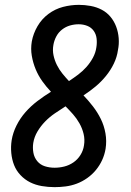

<svg xmlns="http://www.w3.org/2000/svg" viewBox="-20 -763 540 791"><path d="M205 8Q178 8 152 3.5Q126 -1 104 -12Q82 -23 64.5 -41.5Q47 -60 38 -83Q29 -106 26.5 -132.5Q24 -159 28 -185Q33 -216 48 -246Q63 -276 85 -301Q107 -326 134 -346.5Q161 -367 190 -385Q171 -405 154.5 -428Q138 -451 127 -477.5Q116 -504 111 -533Q106 -562 111 -592Q117 -625 134.5 -655Q152 -685 179.5 -705.5Q207 -726 239.5 -734.5Q272 -743 305 -743Q329 -743 353.5 -738.5Q378 -734 399 -723Q420 -712 435 -694Q450 -676 458.5 -653.5Q467 -631 469 -606Q471 -581 466 -557Q462 -528 449 -501Q436 -474 416.5 -450Q397 -426 373.5 -406.5Q350 -387 324 -370Q345 -348 363.5 -324Q382 -300 395.5 -272.5Q409 -245 414.5 -213.5Q420 -182 415 -150Q411 -126 401 -104Q391 -82 375.5 -63Q360 -44 339.5 -29.5Q319 -15 296.5 -6.5Q274 2 250.5 5Q227 8 205 8ZM264 -429Q284 -442 302.5 -456Q321 -470 336.5 -487.5Q352 -505 363 -525.5Q374 -546 377 -568Q380 -586 378 -604Q376 -622 366 -636Q356 -650 339.5 -656.5Q323 -663 304 -663Q286 -663 268.5 -658Q251 -653 236 -641.5Q221 -630 212 -613Q203 -596 200 -578Q196 -556 200.5 -535Q205 -514 214.5 -495Q224 -476 237 -460Q250 -444 264 -429ZM205 -72Q225 -72 245 -77Q265 -82 282.5 -94Q300 -106 311.5 -124.5Q323 -143 326 -164Q330 -188 324.5 -211Q319 -234 307.5 -254.5Q296 -275 281 -292Q266 -309 250 -325Q228 -311 206 -296Q184 -281 166 -262.5Q148 -244 134.5 -221.5Q121 -199 117 -174Q114 -154 117.5 -134Q121 -114 133.5 -99Q146 -84 165 -78Q184 -72 205 -72Z"/></svg>

Font: Iosevka Curly Medium Oblique
Style: Regular
Weight: 500
Italic angle: -9°
Monospace: yes
Designer: Belleve Invis
Foundry: Belleve Invis
Version: Version 11.1.0; ttfautohint (v1.8.3)